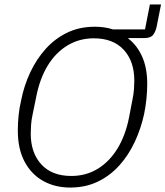

<svg xmlns="http://www.w3.org/2000/svg" viewBox="-20 -830 743 862"><path d="M295 12Q227 12 174 -17.5Q121 -47 90.5 -104Q60 -161 60 -244Q60 -278 63.5 -312Q67 -346 75 -380Q88 -446 116 -505.5Q144 -565 185.5 -611Q227 -657 282 -683.5Q337 -710 406 -710Q450 -710 487 -698H631L653 -810H703L683 -709Q678 -687 667 -673Q656 -659 627 -659H556V-657Q596 -626 618.5 -575Q641 -524 641 -454Q641 -421 637.5 -386.5Q634 -352 627 -318Q613 -253 585 -193Q557 -133 515.5 -87Q474 -41 419 -14.5Q364 12 295 12ZM300 -40Q366 -40 418.5 -72Q471 -104 507 -162.5Q543 -221 559 -301L575 -384Q580 -408 581.5 -429.5Q583 -451 583 -468Q583 -555 535.5 -606.5Q488 -658 401 -658Q336 -658 283 -626Q230 -594 194.5 -536Q159 -478 143 -397L126 -314Q121 -291 119.5 -269Q118 -247 118 -230Q118 -144 165.5 -92Q213 -40 300 -40Z"/></svg>

Font: IBM Plex Sans Light
Style: Italic
Weight: 300
Italic angle: -11.31°
Designer: Mike Abbink, Paul van der Laan, Pieter van Rosmalen
Foundry: Bold Monday
Version: Version 3.201